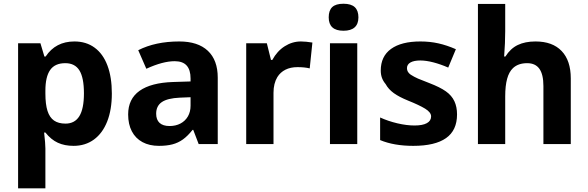

<svg xmlns="http://www.w3.org/2000/svg" viewBox="-20 -781 3190 1041"><path d="M78.1 -546.4H199.2L220.7 -474.6H227.5Q281.7 -556.2 383.3 -556.2Q447.3 -556.2 492.9 -522.7Q538.6 -489.3 562.5 -426Q586.4 -362.8 586.4 -273.9Q586.4 -186.5 561.3 -122.6Q536.1 -58.6 489.3 -24.4Q442.4 9.8 378.9 9.8Q330.1 9.8 293.5 -7.1Q256.8 -23.9 226.1 -62.5H219.2Q226.1 -2.4 226.1 23.9V240.2H78.1ZM435.1 -274.9Q435.1 -359.9 410.6 -399.2Q386.2 -438.5 334 -438.5Q277.8 -438.5 252 -401.6Q226.1 -364.7 226.1 -289.6V-274.4Q226.1 -215.8 237.5 -179.9Q249 -144 272.9 -127.4Q296.9 -110.8 335 -110.8Q385.3 -110.8 410.2 -151.1Q435.1 -191.4 435.1 -274.9Z M1057.1 0 1027.8 -76.7H1023.9Q998 -43.9 971.9 -25.1Q945.8 -6.3 914.8 1.7Q883.8 9.8 841.8 9.8Q790 9.8 752.4 -10.5Q714.8 -30.8 694.8 -69.1Q674.8 -107.4 674.8 -160.6Q674.8 -244.6 736.8 -288.6Q798.8 -332.5 918.5 -336.4L1013.2 -339.4V-355.5Q1013.2 -402.3 991.9 -425.8Q970.7 -449.2 927.2 -449.2Q862.8 -449.2 773.4 -408.2L729.5 -508.8Q822.8 -556.2 952.1 -556.2Q1053.2 -556.2 1106.9 -505.6Q1160.6 -455.1 1160.6 -359.9V0ZM1013.2 -208V-253.9L954.6 -251.5Q888.2 -248.5 857.4 -227.5Q826.7 -206.5 826.7 -164.6Q826.7 -131.8 845.2 -114.7Q863.8 -97.7 899.4 -97.7Q932.6 -97.7 958.5 -111.3Q984.4 -125 998.8 -149.9Q1013.2 -174.8 1013.2 -208Z M1314.9 -546.4H1426.8L1449.2 -456.1H1456.5Q1482.4 -503.9 1523.4 -530Q1564.5 -556.2 1611.3 -556.2Q1637.2 -556.2 1673.8 -550.3L1659.2 -410.2Q1631.8 -417 1592.8 -417Q1555.2 -417 1527.6 -403.1Q1500 -389.2 1483.9 -363.3Q1462.9 -328.6 1462.9 -278.3V0H1314.9Z M1917 0H1769V-546.4H1917ZM1762.2 -687Q1762.2 -724.6 1781.5 -742.7Q1800.8 -760.7 1842.3 -760.7Q1883.8 -760.7 1903.6 -742.2Q1923.3 -723.6 1923.3 -687Q1923.3 -650.9 1902.8 -632.6Q1882.3 -614.3 1842.3 -614.3Q1762.2 -614.3 1762.2 -687Z M2041 -21.5V-144Q2085 -124 2134.8 -112.3Q2184.6 -100.6 2227.5 -100.6Q2271.5 -100.6 2294.4 -113.3Q2317.4 -126 2317.4 -149.9Q2317.4 -171.9 2285.2 -191.7Q2252.9 -211.4 2192.9 -235.4Q2143.6 -255.4 2114.7 -276.4Q2085.9 -297.4 2070.8 -325.2Q2057.6 -340.8 2051 -358.6Q2044.4 -376.5 2044.4 -398.4Q2044.4 -475.6 2100.3 -515.9Q2156.2 -556.2 2259.3 -556.2Q2311 -556.2 2356.9 -545.9Q2402.8 -535.6 2451.7 -514.2L2410.2 -414.6Q2369.1 -432.6 2329.6 -442.9Q2290 -453.1 2258.8 -453.1Q2224.6 -453.1 2205.6 -442.4Q2186.5 -431.6 2186.5 -411.1Q2186.5 -390.1 2207 -376Q2225.1 -364.3 2246.8 -354.7Q2268.6 -345.2 2307.6 -330.6Q2366.2 -308.1 2397.7 -285.6Q2429.2 -263.2 2443.8 -231.9Q2458 -201.2 2458 -160.6Q2458 -74.2 2398.4 -32.2Q2338.9 9.8 2220.7 9.8Q2115.7 9.8 2041 -21.5Z M2571.3 -759.8H2719.2V-611.8Q2719.2 -550.3 2713.4 -474.6H2720.2Q2747.6 -518.1 2787.4 -537.1Q2827.1 -556.2 2883.3 -556.2Q2975.6 -556.2 3025.1 -504.4Q3074.7 -452.6 3074.7 -356V0H2926.3V-314.5Q2926.3 -377.4 2904.5 -408Q2882.8 -438.5 2838.4 -438.5Q2789.6 -438.5 2761.2 -411.6Q2739.7 -391.1 2729.5 -353.5Q2719.2 -315.9 2719.2 -258.3V0H2571.3Z"/></svg>

Font: Viking Open Sans
Style: Bold
Weight: 700
Foundry: Ascender Corporation
Version: Version 2.001